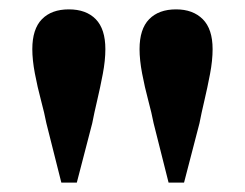

<svg xmlns="http://www.w3.org/2000/svg" viewBox="-20 -849 524 410"><path d="M127 -829Q164 -829 184.5 -808Q205 -787 205 -744Q205 -720 199.5 -691Q194 -662 187.5 -634.5Q181 -607 177 -586L144 -459H111L79 -586Q75 -607 67.5 -635Q60 -663 54.5 -692Q49 -721 49 -744Q49 -787 69.5 -808Q90 -829 127 -829ZM356 -829Q392 -829 413 -808Q434 -787 434 -744Q434 -720 428.5 -691Q423 -662 416.5 -634.5Q410 -607 406 -586L373 -459H340L308 -586Q304 -607 296.5 -635Q289 -663 283.5 -692Q278 -721 278 -744Q278 -787 298.5 -808Q319 -829 356 -829Z"/></svg>

Font: Noto Serif SC ExtraLight Black
Style: Regular
Weight: 900
Version: Version 2.002-H1;hotconv 1.1.0;makeotfexe 2.6.0